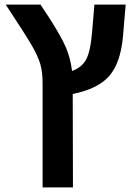

<svg xmlns="http://www.w3.org/2000/svg" viewBox="-20 -626 591 834"><path d="M296.9 188H165V-264.2Q165 -314.5 155 -347.9Q145 -381.3 119.9 -425.5Q94.7 -469.7 4.9 -606H155.8L193.8 -548.8Q247.1 -465.3 266.6 -419.2Q286.1 -373 293 -317.9Q334.5 -332.5 353.5 -366.5Q372.6 -400.4 379.9 -484.9L390.1 -606H525.9L514.2 -467.8Q503.9 -353.5 455.3 -296.9Q406.7 -240.2 295.9 -217.8Z"/></svg>

Font: Arial
Style: Bold
Weight: 700
Designer: Steve Matteson
Foundry: Ascender Corporation
Version: Version 2.00.3